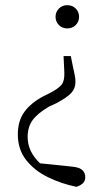

<svg xmlns="http://www.w3.org/2000/svg" viewBox="-20 -515 422 743"><path d="M240 -495Q260 -495 273 -482Q286 -469 286 -450Q286 -431 273 -418Q260 -405 240 -405Q221 -405 208 -418Q195 -431 195 -450Q195 -469 208 -482Q221 -495 240 -495ZM49 5Q49 -48 75 -83Q101 -118 149 -143L175 -156Q207 -173 218.5 -187.5Q230 -202 229 -234L226 -298H254L261 -263Q266 -240 269 -225.5Q272 -211 272 -198Q272 -173 256 -155.5Q240 -138 199 -116L169 -102Q126 -77 106.5 -50.5Q87 -24 87 15Q87 72 135 117L261 130Q289 133 299.5 144Q310 155 310 170Q310 186 300.5 194.5Q291 203 276 208Q217 196 165 170.5Q113 145 81 104Q49 63 49 5Z"/></svg>

Font: Source Serif 4 SmText Light
Style: Regular
Weight: 300
Designer: Frank Grießhammer
Foundry: Adobe
Version: Version 4.005;hotconv 1.1.0;makeotfexe 2.6.0